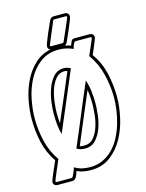

<svg xmlns="http://www.w3.org/2000/svg" viewBox="-144 -1029 895 1177"><g transform="rotate(-15 303.5 -440.5)"><path d="M313 -943H387Q398 -943 405 -935.5Q412 -928 412 -917Q412 -912 403.5 -890.5Q395 -869 384.5 -844Q374 -819 363.5 -796Q353 -773 350 -766Q345 -757 336 -752Q345 -750 354 -747.5Q363 -745 372 -742Q377 -753 382 -766.5Q387 -780 404 -780H499Q511 -780 518.5 -773.5Q526 -767 526 -755Q526 -750 520.5 -736Q515 -722 508 -705Q501 -688 494.5 -673Q488 -658 485 -652Q529 -590 546 -515.5Q563 -441 563 -366Q563 -306 548 -237Q533 -168 501 -109.5Q469 -51 417.5 -12Q366 27 293 27Q270 27 247.5 23Q225 19 205 9Q203 16 200 25Q197 34 192.5 42.5Q188 51 181.5 56.5Q175 62 166 62H71Q60 62 52.5 55.5Q45 49 45 38Q45 32 52 14.5Q59 -3 67.5 -23Q76 -43 84.5 -61.5Q93 -80 96 -88Q54 -150 38 -221.5Q22 -293 22 -366Q22 -421 33.5 -483Q45 -545 71 -600.5Q97 -656 139.5 -697.5Q182 -739 244 -752Q236 -754 232 -760.5Q228 -767 228 -775Q228 -781 236 -802.5Q244 -824 254.5 -848.5Q265 -873 275 -895Q285 -917 289 -926Q291 -932 298.5 -937.5Q306 -943 313 -943ZM293 -738Q222 -738 174 -701.5Q126 -665 96.5 -609.5Q67 -554 54 -489Q41 -424 41 -366Q41 -295 58 -222.5Q75 -150 117 -91Q115 -86 106.5 -66Q98 -46 88.5 -24Q79 -2 71.5 16.5Q64 35 64 37Q64 43 71 43H166Q170 43 174.5 35Q179 27 183.5 16.5Q188 6 191 -3.5Q194 -13 196 -17Q218 -3 242.5 2.5Q267 8 293 8Q339 8 375.5 -9.5Q412 -27 440 -56Q468 -85 487.5 -123Q507 -161 519.5 -202.5Q532 -244 538 -286.5Q544 -329 544 -366Q544 -440 525.5 -515Q507 -590 463 -651L506 -751Q508 -755 505.5 -758Q503 -761 499 -761H404Q400 -761 396.5 -755.5Q393 -750 390 -743Q387 -736 385 -728.5Q383 -721 382 -718Q339 -738 293 -738ZM293 -110Q279 -110 265.5 -113Q252 -116 240 -124Q282 -221 322 -318Q362 -415 404 -512Q416 -477 420.5 -440Q425 -403 425 -366Q425 -335 420.5 -291.5Q416 -248 401.5 -207.5Q387 -167 361 -138.5Q335 -110 293 -110ZM293 -620Q304 -620 315 -616.5Q326 -613 335 -608L176 -233Q167 -265 164 -298.5Q161 -332 161 -366Q161 -396 166.5 -439Q172 -482 186.5 -522.5Q201 -563 226.5 -591.5Q252 -620 293 -620ZM293 -129Q330 -129 352.5 -156.5Q375 -184 387 -222Q399 -260 402.5 -300Q406 -340 406 -366Q406 -412 399 -453Q365 -373 331.5 -293.5Q298 -214 264 -133Q271 -130 278 -129.5Q285 -129 293 -129ZM293 -601Q257 -601 235 -573.5Q213 -546 201 -508.5Q189 -471 184.5 -431Q180 -391 180 -366Q180 -333 183 -300Q215 -375 247 -448.5Q279 -522 310 -597Q300 -601 293 -601ZM247 -775Q247 -770 254 -770H326Q331 -770 333 -775Q336 -781 345.5 -803Q355 -825 366 -849.5Q377 -874 385.5 -894.5Q394 -915 394 -918Q394 -924 387 -924H313Q308 -924 306 -919Q304 -913 294.5 -891Q285 -869 274.5 -844Q264 -819 255.5 -798.5Q247 -778 247 -775Z"/></g></svg>

Font: RonaldsonGothicLicht
Style: Regular
Weight: 400
Designer: Mr. Robertson for MacKellar, Smiths & Jordan Co. Philadelphia
Foundry: CAT-Fonts Peter Wiegel
Version: 1.000